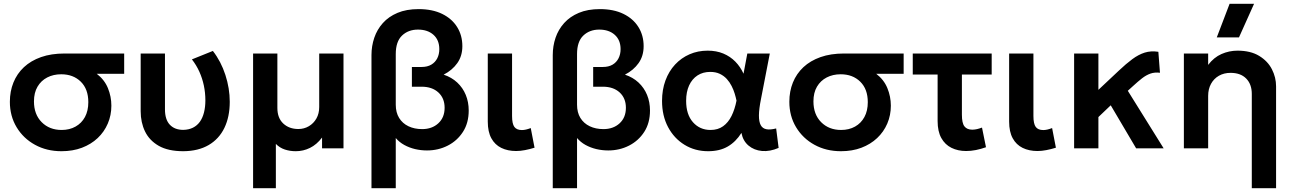

<svg xmlns="http://www.w3.org/2000/svg" viewBox="-20 -782 6814 1012"><path d="M304 15Q226 15 164.5 -18.8Q103 -52.5 67.5 -111.5Q32 -170.5 32 -245.5Q32 -300.5 50.8 -347Q69.5 -393.5 106 -427.8Q142.5 -462 196.2 -481Q250 -500 320.5 -500H634.5V-393H490Q530.5 -362 548.8 -317.5Q567 -273 567 -225Q567 -174.5 548.2 -130.8Q529.5 -87 494.8 -54.2Q460 -21.5 411.8 -3.2Q363.5 15 304 15ZM305 -97Q346.5 -97 378.2 -114.8Q410 -132.5 427.8 -165.2Q445.5 -198 445.5 -243.5Q445.5 -312.5 405.8 -351.5Q366 -390.5 302.5 -390.5Q261.5 -390.5 229 -373.8Q196.5 -357 177.8 -325.2Q159 -293.5 159 -247.5Q159 -179 199.8 -138Q240.5 -97 305 -97Z M946 15Q866.5 15 817 -13.2Q767.5 -41.5 744.5 -89Q721.5 -136.5 721.5 -195.5V-500H849.5V-205.5Q849.5 -152 875 -124.8Q900.5 -97.5 946 -97.5Q975 -98 997 -109Q1019 -120 1033.5 -140.2Q1048 -160.5 1055.2 -189.2Q1062.5 -218 1062.5 -253Q1062.5 -293 1054.5 -331Q1046.5 -369 1030.8 -404Q1015 -439 991.5 -469L1102 -513.5Q1145 -458 1168 -387Q1191 -316 1191 -245.5Q1191 -166.5 1162.8 -108Q1134.5 -49.5 1079.8 -17.5Q1025 14.5 946 15Z M1314 210V-500H1442V-213Q1442 -160 1473 -131Q1504 -102 1552.5 -102Q1583 -102 1608 -116.8Q1633 -131.5 1647.8 -157.5Q1662.5 -183.5 1662.5 -218V-500H1790.5V0H1677.5V-57Q1649.5 -20 1614 -2.5Q1578.5 15 1539 15Q1508 15 1481 6Q1454 -3 1434 -23.5V210Z M1938 210V-491.5Q1938 -539.5 1952.8 -583Q1967.5 -626.5 1998 -660.5Q2028.5 -694.5 2075.2 -714.2Q2122 -734 2186.5 -734Q2259 -734 2310.5 -708.8Q2362 -683.5 2389.5 -639.5Q2417 -595.5 2417 -538.5Q2417 -487 2390.5 -449.5Q2364 -412 2318.5 -388.5Q2360.5 -374.5 2390 -347Q2419.5 -319.5 2435 -281.8Q2450.5 -244 2450.5 -199.5Q2450.5 -134 2420.2 -87Q2390 -40 2340 -14.5Q2290 11 2230.5 11Q2198.5 11 2167.8 3.8Q2137 -3.5 2110.8 -18Q2084.5 -32.5 2066 -54.5V210ZM2205 -101.5Q2257 -101.5 2290.2 -132Q2323.5 -162.5 2323.5 -214Q2323.5 -264.5 2290.5 -294.8Q2257.5 -325 2202 -325H2151V-429H2202Q2232.5 -429 2253.2 -441.2Q2274 -453.5 2284.8 -474.8Q2295.5 -496 2295.5 -523Q2295.5 -571 2264.8 -598.5Q2234 -626 2183 -626Q2132 -626 2099 -594.5Q2066 -563 2066 -497V-230Q2066 -189 2083.8 -160.2Q2101.5 -131.5 2133 -116.5Q2164.5 -101.5 2205 -101.5Z M2700.5 14Q2656 14 2622.2 -2.5Q2588.5 -19 2569.8 -53.2Q2551 -87.5 2551 -141V-500H2679V-170.5Q2679 -129.5 2691.2 -113Q2703.5 -96.5 2731 -96.5Q2741 -96.5 2752.8 -99.2Q2764.5 -102 2777.5 -107L2797.5 -3.5Q2772 4.5 2747.2 9.2Q2722.5 14 2700.5 14Z M2893.5 210V-491.5Q2893.5 -539.5 2908.2 -583Q2923 -626.5 2953.5 -660.5Q2984 -694.5 3030.8 -714.2Q3077.5 -734 3142 -734Q3214.5 -734 3266 -708.8Q3317.5 -683.5 3345 -639.5Q3372.5 -595.5 3372.5 -538.5Q3372.5 -487 3346 -449.5Q3319.5 -412 3274 -388.5Q3316 -374.5 3345.5 -347Q3375 -319.5 3390.5 -281.8Q3406 -244 3406 -199.5Q3406 -134 3375.8 -87Q3345.5 -40 3295.5 -14.5Q3245.5 11 3186 11Q3154 11 3123.2 3.8Q3092.5 -3.5 3066.2 -18Q3040 -32.5 3021.5 -54.5V210ZM3160.5 -101.5Q3212.5 -101.5 3245.8 -132Q3279 -162.5 3279 -214Q3279 -264.5 3246 -294.8Q3213 -325 3157.5 -325H3106.5V-429H3157.5Q3188 -429 3208.8 -441.2Q3229.5 -453.5 3240.2 -474.8Q3251 -496 3251 -523Q3251 -571 3220.2 -598.5Q3189.5 -626 3138.5 -626Q3087.5 -626 3054.5 -594.5Q3021.5 -563 3021.5 -497V-230Q3021.5 -189 3039.2 -160.2Q3057 -131.5 3088.5 -116.5Q3120 -101.5 3160.5 -101.5Z M3712.5 15Q3643 15 3588 -18.8Q3533 -52.5 3501.2 -112.2Q3469.5 -172 3469.5 -250Q3469.5 -309 3487.5 -357.8Q3505.5 -406.5 3538.2 -441.8Q3571 -477 3614.8 -496Q3658.5 -515 3710 -515Q3756 -515 3792.5 -499.8Q3829 -484.5 3855.8 -457.2Q3882.5 -430 3899 -393.5L3919 -500H4037.5L3991 -260Q3980.5 -208 3980.2 -174Q3980 -140 3989.8 -122.2Q3999.5 -104.5 4019.8 -100.8Q4040 -97 4071 -105L4084 -2.5Q4038 17.5 3996.2 13.8Q3954.5 10 3925.2 -14.8Q3896 -39.5 3888 -81.5Q3858.5 -34.5 3816 -9.8Q3773.5 15 3712.5 15ZM3725 -97Q3764 -97 3791.2 -116.5Q3818.5 -136 3835.8 -170.8Q3853 -205.5 3862 -251.5Q3858.5 -268.5 3852.5 -288.5Q3846.5 -308.5 3836.2 -328.8Q3826 -349 3810.8 -365.8Q3795.5 -382.5 3774 -392.8Q3752.5 -403 3723.5 -403Q3685 -403 3656.5 -384.5Q3628 -366 3612.2 -331.8Q3596.5 -297.5 3596.5 -250.5Q3596.5 -178.5 3632.5 -137.8Q3668.5 -97 3725 -97Z M4412.5 15Q4334.5 15 4273 -18.8Q4211.5 -52.5 4176 -111.5Q4140.5 -170.5 4140.5 -245.5Q4140.5 -300.5 4159.2 -347Q4178 -393.5 4214.5 -427.8Q4251 -462 4304.8 -481Q4358.5 -500 4429 -500H4743V-393H4598.5Q4639 -362 4657.2 -317.5Q4675.5 -273 4675.5 -225Q4675.5 -174.5 4656.8 -130.8Q4638 -87 4603.2 -54.2Q4568.5 -21.5 4520.2 -3.2Q4472 15 4412.5 15ZM4413.5 -97Q4455 -97 4486.8 -114.8Q4518.5 -132.5 4536.2 -165.2Q4554 -198 4554 -243.5Q4554 -312.5 4514.2 -351.5Q4474.5 -390.5 4411 -390.5Q4370 -390.5 4337.5 -373.8Q4305 -357 4286.2 -325.2Q4267.5 -293.5 4267.5 -247.5Q4267.5 -179 4308.2 -138Q4349 -97 4413.5 -97Z M5072.5 14Q5029 14 4995 -2.8Q4961 -19.5 4941.5 -54.5Q4922 -89.5 4922 -144V-389H4791V-500H5207V-389H5050V-177.5Q5050 -133 5063.5 -115.8Q5077 -98.5 5105 -98.5Q5117 -98.5 5129.8 -101.5Q5142.5 -104.5 5156 -109.5L5177 -6Q5150.5 3.5 5124 8.8Q5097.5 14 5072.5 14Z M5448.5 14Q5404 14 5370.2 -2.5Q5336.5 -19 5317.8 -53.2Q5299 -87.5 5299 -141V-500H5427V-170.5Q5427 -129.5 5439.2 -113Q5451.5 -96.5 5479 -96.5Q5489 -96.5 5500.8 -99.2Q5512.5 -102 5525.5 -107L5545.5 -3.5Q5520 4.5 5495.2 9.2Q5470.5 14 5448.5 14Z M5641.5 0V-500H5769.5V-308.5L5877.5 -410Q5915.5 -446 5948.2 -470.2Q5981 -494.5 6013.8 -504.8Q6046.5 -515 6085.5 -509L6094 -398.5Q6066 -402 6043.5 -394Q6021 -386 5999.2 -369Q5977.5 -352 5952 -328.5L5924.5 -303.5L6113.5 0H5968.5L5834.5 -227L5769.5 -165V0Z M6578 210V-287Q6578 -338 6548.5 -368Q6519 -398 6466 -398Q6431.5 -398 6404.8 -382.8Q6378 -367.5 6363 -340Q6348 -312.5 6348 -276.5V0H6220V-500H6348V-440Q6378 -479.5 6418.2 -497.2Q6458.5 -515 6502.5 -515Q6571.5 -515 6616.8 -487.5Q6662 -460 6684 -417Q6706 -374 6706 -327V210ZM6393.5 -585 6461 -762H6590L6510.5 -585Z"/></svg>

Font: Geologica Medium
Style: Regular
Weight: 500
Designer: Sindre Bremnes, Frode Helland
Foundry: Monokrom Skriftforlag AS
Version: Version 1.010;gftools[0.9.28]